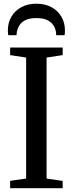

<svg xmlns="http://www.w3.org/2000/svg" viewBox="-20 -994 384 1014"><path d="M118 -51V-690L33.5 -703V-743H311V-703L226 -690V-51L311 -38.5V0H33.5V-39ZM172 -974.5Q217.5 -974.5 251.5 -956.2Q285.5 -938 304.2 -906Q323 -874 323 -833Q323 -826.5 322.5 -820.5Q322 -814.5 321 -808H276.5Q276.5 -811.5 276.5 -816.2Q276.5 -821 275.5 -825.5Q272.5 -844 261.8 -860.8Q251 -877.5 229.5 -888Q208 -898.5 172 -898.5Q136.5 -898.5 115 -888Q93.5 -877.5 83 -860.8Q72.5 -844 69 -825.5Q68.5 -821 68 -816.2Q67.5 -811.5 67.5 -808H23.5Q22.5 -814.5 22 -820.8Q21.5 -827 21.5 -833Q21.5 -874 40.2 -906Q59 -938 93 -956.2Q127 -974.5 172 -974.5Z"/></svg>

Font: Merriweather 60pt
Style: Regular
Weight: 400
Version: Version 2.100